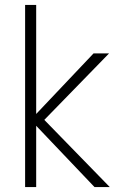

<svg xmlns="http://www.w3.org/2000/svg" viewBox="-20 -760 477 780"><path d="M364 0 127 -249V0H82V-740H127V-297L360 -543H423L160 -273L426 0Z"/></svg>

Font: Fz Poppins ExtLt
Style: Regular
Weight: 200
Designer: Ninad Kale (Devanagari), Jonny Pinhorn (Latin)
Foundry: Indian Type Foundry
Version: Vit hóa bi Vntype.Com & FontZin.Com